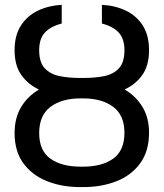

<svg xmlns="http://www.w3.org/2000/svg" viewBox="-20 -757 671 787"><path d="M305.4 -437.5H325.3Q370 -437.5 407.5 -445.1Q445 -452.8 467.5 -477.1Q490.1 -501.4 490.1 -551.1Q490.1 -598 466.8 -623.4Q443.5 -648.8 397.7 -660.5V-737.2Q451.7 -734.4 495.6 -713.6Q539.4 -692.8 565.2 -652.5Q590.9 -612.2 590.9 -551.1Q590.9 -488.6 563.4 -449.8Q535.9 -410.9 490.8 -390.3Q536.9 -363.3 563.9 -318.9Q590.9 -274.5 590.9 -213.1Q590.9 -137.8 555 -88.2Q519.2 -38.7 458.1 -14.4Q397 9.9 321 9.9H309.7Q233.7 9.9 172.6 -14.4Q111.5 -38.7 75.6 -87.9Q39.8 -137.1 39.8 -211.6Q39.8 -273.8 66.8 -318.5Q93.8 -363.3 139.9 -389.9Q94.8 -410.9 67.3 -449.8Q39.8 -488.6 39.8 -551.1Q39.8 -612.2 65.9 -652.5Q92 -692.8 135.8 -713.6Q179.7 -734.4 233 -737.2V-660.5Q187.1 -648.8 163.9 -623.4Q140.6 -598 140.6 -551.1Q140.6 -501.4 163.5 -477.1Q186.4 -452.8 223.9 -445.1Q261.4 -437.5 305.4 -437.5ZM321 -353.7H309.7Q233 -353.7 186.8 -318.9Q140.6 -284.1 140.6 -211.6Q140.6 -139.2 186.8 -106.5Q233 -73.9 309.7 -73.9H321Q397.7 -73.9 443.9 -106.7Q490.1 -139.6 490.1 -213.1Q490.1 -284.4 443.9 -319.1Q397.7 -353.7 321 -353.7Z"/></svg>

Font: Inter Zeller
Style: Regular
Weight: 400
Designer: Rasmus Andersson; Joe Bland
Foundry: zeller
Version: Version 3.015;git-dec3a8cb1